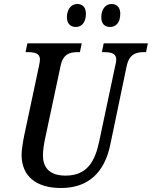

<svg xmlns="http://www.w3.org/2000/svg" viewBox="-20 -931 760 961"><path d="M531 -796C556 -796 582 -813 582 -862C582 -895 564 -911 538 -911C507 -911 487 -883 487 -845C487 -812 504 -796 531 -796ZM360 -796C384 -796 410 -813 410 -862C410 -895 393 -911 367 -911C335 -911 315 -883 315 -845C315 -812 333 -796 360 -796ZM286 10C425 10 504 -71 532 -207L614 -600C627 -661 662 -670 700 -670H711L720 -714H499L490 -670H500C536 -670 562 -664 562 -633C562 -626 560 -614 557 -603L476 -221C455 -123 416 -52 308 -52C235 -52 195 -86 195 -153C195 -180 200 -212 208 -248L283 -600C295 -661 330 -670 368 -670H380L389 -714H117L108 -670H119C154 -670 180 -664 180 -633C180 -626 178 -616 175 -600L101 -252C96 -228 88 -181 88 -157C88 -51 158 10 286 10Z"/></svg>

Font: Noto Serif Condensed Medium
Style: Italic
Weight: 500
Width: 3
Italic angle: -12°
Designer: Monotype Design Team
Foundry: Monotype Imaging Inc.
Version: Version 2.013